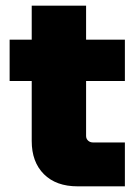

<svg xmlns="http://www.w3.org/2000/svg" viewBox="-20 -658 494 678"><path d="M254 0Q178 0 135 -43Q92 -86 92 -160V-372H14V-518H92V-638H284V-518H421V-372H284V-178Q284 -168 291 -161.5Q298 -155 308 -155H421V0Z"/></svg>

Font: MuseoModerno Black
Style: Regular
Weight: 900
Designer: Pablo Cosgaya, Héctor Gatti, Marcela Romero, and the Authors of The MuseoModerno Project.
Foundry: Omnibus-Type Team
Version: Version 1.001